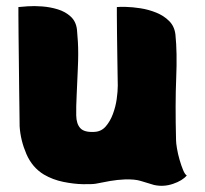

<svg xmlns="http://www.w3.org/2000/svg" viewBox="-20 -584 669 626"><path d="M554 -127Q554 -118 557 -100Q560 -82 565.5 -63Q571 -44 577 -29.5Q583 -15 589 -12Q575 5 544 15.5Q513 26 482 19Q458 12 439 6Q420 0 387 1Q363 2 339.5 6Q316 10 292 15Q280 17 250.5 16.5Q221 16 186.5 9Q152 2 123 -15Q85 -38 66 -82Q47 -126 44 -172Q44 -183 43.5 -215Q43 -247 42.5 -291Q42 -335 41.5 -382Q41 -429 40.5 -469.5Q40 -510 40 -535.5Q40 -561 40 -561Q49 -562 70.5 -563.5Q92 -565 118 -563Q144 -561 168.5 -553.5Q193 -546 210.5 -530Q228 -514 231 -487Q233 -465 234 -447Q235 -429 235 -407.5Q235 -386 233.5 -354.5Q232 -323 230 -275Q228 -236 228.5 -208Q229 -180 242 -166Q255 -152 288 -154Q310 -155 324.5 -171.5Q339 -188 348 -212Q357 -236 360.5 -261Q364 -286 364 -305Q364 -309 363.5 -336Q363 -363 362.5 -400.5Q362 -438 361.5 -475Q361 -512 361 -536.5Q361 -561 361 -561Q370 -562 391 -561.5Q412 -561 438 -557Q464 -553 489 -543Q514 -533 531.5 -515.5Q549 -498 552 -471Q558 -413 554.5 -329.5Q551 -246 554 -127Z"/></svg>

Font: Potta One
Style: Regular
Weight: 400
Designer: 108,108go
Foundry: Font Zone 108
Version: Version 1.000